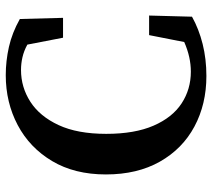

<svg xmlns="http://www.w3.org/2000/svg" viewBox="-55 -665 737 667"><g transform="rotate(-90 313.5 -331.5)"><path d="M383 17Q285 17 207.5 -24.5Q130 -66 85.5 -144.5Q41 -223 41 -332Q41 -441 87.5 -519Q134 -597 212.5 -638.5Q291 -680 386 -680Q435 -680 484 -669Q533 -658 581 -631L585 -481H516L492 -605Q470 -617 448 -622Q426 -627 404 -627Q344 -627 293.5 -594.5Q243 -562 212.5 -496.5Q182 -431 182 -331Q182 -232 210.5 -166.5Q239 -101 288 -69Q337 -37 398 -37Q449 -37 501 -60L525 -182H593L589 -33Q546 -9 494 4Q442 17 383 17Z"/></g></svg>

Font: Source Serif Pro Semibold
Style: Regular
Weight: 600
Designer: Frank Grießhammer
Foundry: Adobe Systems Incorporated
Version: Version 3.000;hotconv 1.0.109;makeotfexe 2.5.65596